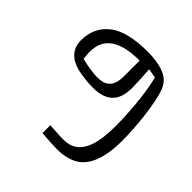

<svg xmlns="http://www.w3.org/2000/svg" viewBox="-99 -800 1085 1085"><g transform="rotate(-45 443.5 -257.5)"><path d="M725.1 -19C763.2 -31.2 790 -55.7 805.2 -92.8C820.3 -129.4 827.6 -174.3 827.6 -226.6C827.6 -335 808.1 -414.6 768.6 -464.8C729 -515.1 674.8 -540.5 606 -540.5C535.2 -540.5 490.7 -495.6 475.1 -414.1C467.8 -373.5 463.9 -337.9 463.9 -306.2C463.9 -200.2 509.8 -145 620.6 -145C648.9 -145 696.3 -147.5 762.7 -151.9L752.9 -95.7C697.8 -82.5 638.2 -73.2 574.7 -67.4C511.2 -61.5 453.6 -58.6 401.4 -58.6C333.5 -58.6 280.8 -65.4 242.2 -78.6C165 -105 138.7 -150.9 138.7 -216.8C138.7 -228.5 139.6 -248.5 141.6 -277.3C143.1 -296.4 143.6 -311.5 144 -323.2H81.5C77.1 -272.5 74.7 -231.9 74.7 -201.7C74.7 -153.8 83.5 -113.3 101.1 -80.1C136.2 -13.7 220.7 26.4 372.6 26.4C430.7 26.4 495.1 22 565.9 13.2C636.7 4.4 689.5 -6.3 725.1 -19ZM635.3 -224.6C554.7 -224.6 522.9 -257.8 522.9 -327.6C522.9 -358.4 529.3 -400.9 542 -455.1C557.1 -457.5 581.1 -459.5 596.2 -459.5C710 -459.5 759.3 -375 759.3 -224.6Z"/></g></svg>

Font: SG Kara Light
Style: Regular
Weight: 400
Designer: Damoon Khanjanzadeh
Version: Version 1.000